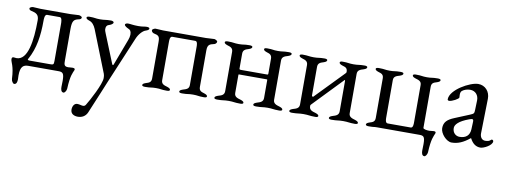

<svg xmlns="http://www.w3.org/2000/svg" viewBox="-58 -723 3475 1318"><g transform="rotate(10 1679.0 -64.5)"><path d="M49 139C66 139 70 121 70 103C70 93 69 85 69 76C69 13 91 0 125 0H332C363 0 374 6 374 60C374 73 373 88 373 103C373 121 377 139 394 139C401 139 413 124 414 108C418 14 433 -6 441 -26C442 -28 442 -30 442 -31C442 -38 434 -40 424 -40C414 -40 401 -38 395 -38C366 -38 365 -53 365 -80V-300C365 -359 378 -368 411 -375C417 -376 428 -380 428 -390C428 -398 410 -403 406 -403C381 -403 371 -400 348 -400H139C116 -400 110 -403 85 -403C81 -403 63 -398 63 -390C63 -380 74 -376 80 -375C113 -368 133 -358 133 -319C133 -175 113 -38 35 -38C30 -38 22 -40 15 -40C8 -40 2 -38 2 -26C2 -4 25 14 29 108C30 124 42 139 49 139ZM127 -37C116 -37 113 -40 113 -43C113 -46 116 -49 116 -49C160 -129 173 -218 173 -323C173 -334 173 -367 190 -367H279C295 -367 295 -334 295 -323V-64C295 -37 291 -37 264 -37Z M519 285C548 285 572 271 584 244C625 148 676 22 680 13L816 -311C829 -343 855 -372 875 -378C886 -382 898 -386 898 -396C898 -404 885 -405 878 -405C856 -405 856 -400 819 -400C782 -400 766 -405 748 -405C741 -405 728 -402 728 -394C728 -384 746 -375 757 -370C769 -365 777 -357 777 -332C777 -322 773 -304 769 -295L700 -112C699 -109 697 -106 695 -106C692 -106 690 -109 689 -112L608 -312C605 -319 600 -332 600 -340C600 -359 606 -368 620 -372C631 -375 649 -384 649 -394C649 -402 637 -405 629 -405C589 -405 588 -400 553 -400C518 -400 520 -405 480 -405C473 -405 460 -404 460 -396C460 -386 472 -382 483 -378C503 -372 518 -353 528 -329L644 -36C647 -28 648 -18 648 -7C648 35 584 156 560 194C555 202 549 205 541 205C530 205 516 199 501 199C480 199 468 220 468 244C468 274 493 285 519 285Z M940 3C979 3 979 -2 1014 -2C1049 -2 1048 3 1087 3C1096 3 1110 3 1110 -6C1110 -16 1098 -20 1087 -24C1067 -30 1046 -35 1046 -62V-330C1046 -341 1046 -368 1063 -368H1223C1239 -368 1239 -341 1239 -330V-62C1239 -35 1218 -30 1198 -24C1187 -20 1175 -16 1175 -6C1175 3 1190 3 1198 3C1237 3 1237 -2 1272 -2C1307 -2 1306 3 1345 3C1354 3 1368 3 1368 -6C1368 -16 1356 -20 1345 -24C1325 -30 1309 -35 1309 -62V-316C1309 -355 1322 -362 1355 -369C1361 -370 1372 -378 1372 -388C1372 -396 1354 -403 1350 -403C1325 -403 1315 -400 1292 -400H993C970 -400 964 -403 939 -403C935 -403 917 -396 917 -388C917 -378 928 -370 934 -369C967 -362 976 -356 976 -317V-62C976 -35 960 -30 940 -24C929 -20 917 -16 917 -6C917 3 932 3 940 3Z M1420 -6C1420 3 1435 3 1443 3C1482 3 1486 -2 1521 -2C1556 -2 1560 3 1599 3C1607 3 1622 3 1622 -6C1622 -16 1610 -20 1599 -24C1579 -30 1555 -35 1555 -63V-186C1555 -191 1555 -193 1558 -193H1752C1755 -193 1756 -193 1756 -188V-63C1756 -36 1734 -30 1714 -24C1703 -20 1691 -16 1691 -6C1691 3 1706 3 1714 3C1753 3 1757 -2 1792 -2C1827 -2 1831 3 1870 3C1878 3 1893 3 1893 -6C1893 -16 1881 -20 1870 -24C1850 -30 1826 -36 1826 -63V-337C1826 -364 1847 -370 1867 -376C1878 -380 1890 -384 1890 -394C1890 -403 1876 -403 1867 -403C1828 -403 1828 -398 1793 -398C1758 -398 1760 -403 1721 -403C1712 -403 1698 -403 1698 -394C1698 -384 1710 -380 1721 -376C1741 -370 1756 -364 1756 -337V-234C1756 -228 1753 -226 1751 -226H1565C1562 -226 1555 -227 1555 -232V-337C1555 -364 1573 -370 1593 -376C1604 -380 1616 -384 1616 -394C1616 -403 1601 -403 1593 -403C1554 -403 1556 -398 1521 -398C1486 -398 1486 -403 1447 -403C1439 -403 1424 -403 1424 -394C1424 -384 1436 -380 1447 -376C1467 -370 1485 -364 1485 -337V-63C1485 -35 1463 -30 1443 -24C1432 -20 1420 -16 1420 -6Z M1962 3C2002 3 2008 -2 2043 -2C2078 -2 2084 3 2124 3C2131 3 2144 2 2144 -6C2144 -16 2132 -20 2121 -24C2101 -30 2077 -35 2077 -63C2077 -69 2077 -71 2080 -74L2279 -281C2281 -283 2283 -281 2283 -276V-63C2283 -36 2261 -30 2241 -24C2230 -20 2218 -16 2218 -6C2218 2 2231 3 2238 3C2278 3 2284 -2 2319 -2C2354 -2 2360 3 2400 3C2407 3 2420 2 2420 -6C2420 -16 2408 -20 2397 -24C2377 -30 2353 -36 2353 -63V-337C2353 -364 2374 -370 2394 -376C2405 -380 2417 -384 2417 -394C2417 -402 2405 -403 2397 -403C2357 -403 2355 -398 2320 -398C2285 -398 2285 -403 2245 -403C2237 -403 2225 -402 2225 -394C2225 -384 2237 -380 2248 -376C2268 -370 2283 -366 2283 -339C2283 -332 2281 -333 2278 -328L2087 -131C2087 -131 2086 -130 2085 -130C2082 -130 2077 -133 2077 -137V-337C2077 -364 2095 -370 2115 -376C2126 -380 2138 -384 2138 -394C2138 -402 2125 -403 2118 -403C2078 -403 2078 -398 2043 -398C2008 -398 2006 -403 1966 -403C1959 -403 1946 -402 1946 -394C1946 -384 1958 -380 1969 -376C1989 -370 2007 -364 2007 -337V-63C2007 -35 1985 -30 1965 -24C1954 -20 1942 -16 1942 -6C1942 2 1955 3 1962 3Z M2909 139C2916 139 2928 124 2929 108C2933 14 2948 -8 2956 -28C2957 -30 2957 -32 2957 -34C2957 -40 2951 -42 2943 -42C2933 -42 2920 -39 2912 -39C2894 -39 2869 -43 2869 -52V-338C2869 -365 2885 -370 2905 -376C2916 -380 2928 -384 2928 -394C2928 -403 2913 -403 2905 -403C2866 -403 2867 -398 2832 -398C2797 -398 2797 -403 2758 -403C2749 -403 2735 -403 2735 -394C2735 -384 2747 -380 2758 -376C2778 -370 2799 -365 2799 -338V-77C2799 -66 2799 -39 2783 -39H2622C2605 -39 2605 -66 2605 -77V-338C2605 -365 2626 -370 2646 -376C2657 -380 2669 -384 2669 -394C2669 -403 2655 -403 2646 -403C2607 -403 2608 -398 2573 -398C2538 -398 2538 -403 2499 -403C2491 -403 2476 -403 2476 -394C2476 -384 2488 -380 2499 -376C2519 -370 2535 -365 2535 -338V-62C2535 -35 2519 -30 2499 -24C2488 -20 2476 -16 2476 -6C2476 2 2489 3 2496 3C2497 3 2498 3 2499 3C2538 3 2529 0 2552 0H2848C2879 0 2889 5 2889 58C2889 72 2888 88 2888 103C2888 121 2892 139 2909 139Z M3076 14C3119 14 3157 -2 3201 -38H3204C3222 -3 3246 14 3277 14C3300 14 3357 -15 3357 -43C3357 -49 3352 -54 3346 -54C3344 -54 3342 -53 3338 -49C3329 -41 3318 -38 3301 -38C3279 -38 3264 -57 3265 -85L3270 -325C3271 -376 3236 -414 3188 -414C3131 -414 2999 -341 2999 -274C2999 -269 3003 -265 3010 -265C3030 -265 3076 -290 3076 -300L3075 -318C3075 -330 3077 -341 3085 -347C3098 -358 3120 -365 3140 -365C3178 -365 3200 -336 3199 -301L3197 -237C3196 -210 3195 -208 3169 -197L3067 -155C3018 -135 2996 -114 2996 -72C2996 -35 3040 14 3076 14ZM3123 -34C3099 -34 3074 -52 3074 -87C3074 -110 3097 -138 3168 -164C3179 -168 3185 -169 3188 -169C3196 -169 3198 -163 3197 -148L3195 -99C3193 -56 3167 -34 3123 -34Z"/></g></svg>

Font: EB Garamond
Style: Regular
Weight: 400
Designer: Georg Duffner and Octavio Pardo
Foundry: Georg Duffner
Version: Version 1.000;PS 001.000;hotconv 1.0.88;makeotf.lib2.5.64775